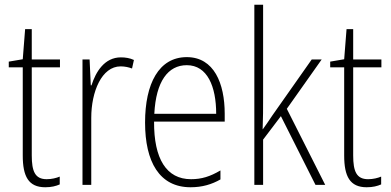

<svg xmlns="http://www.w3.org/2000/svg" viewBox="-20 -780 1648 810"><path d="M177 -24C128 -24 114 -57 114 -124V-496H233V-529H114V-657H86L76 -530L17 -520V-496H76V-124C76 -36 100 10 171 10C197 10 216 5 232 -2V-35C218 -29 198 -24 177 -24Z M490 -538C421 -538 384 -477 366 -420H363L358 -529H328V0H365V-283C365 -393 409 -500 489 -500C507 -500 524 -496 537 -491L545 -527C528 -535 509 -538 490 -538Z M768 -539C650 -539 592 -427 592 -263C592 -98 652 10 784 10C833 10 873 -2 910 -23V-61C866 -35 830 -24 786 -24C682 -24 629 -110 630 -267H928V-300C928 -428 883 -539 768 -539ZM768 -505C855 -505 892 -415 892 -300H631C638 -437 689 -505 768 -505Z M1090 -370V-760H1053V0H1090V-191L1165 -290L1311 0H1352L1190 -321L1337 -529H1295L1129 -293C1115 -272 1105 -257 1089 -235H1088C1090 -281 1090 -322 1090 -370Z M1533 -24C1484 -24 1470 -57 1470 -124V-496H1589V-529H1470V-657H1442L1432 -530L1373 -520V-496H1432V-124C1432 -36 1456 10 1527 10C1553 10 1572 5 1588 -2V-35C1574 -29 1554 -24 1533 -24Z"/></svg>

Font: Noto Sans Tamil Condensed ExtraLight
Style: Regular
Weight: 200
Width: 3
Designer: Jelle Bosma - Monotype Design Team
Foundry: Monotype Imaging Inc.
Version: Version 2.004